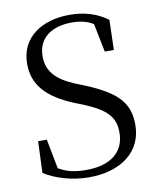

<svg xmlns="http://www.w3.org/2000/svg" viewBox="-85 -812 737 894"><g transform="rotate(-10 283.5 -364.5)"><path d="M264 16C417 16 518 -62 518 -187C518 -289 471 -345 319 -408L274 -426C195 -459 148 -501 148 -576C148 -664 215 -708 309 -708C349 -708 379 -701 410 -683L437 -548H480L484 -690C435 -725 380 -745 304 -745C175 -745 71 -680 71 -554C71 -452 133 -389 252 -339L295 -322C404 -277 439 -238 439 -165C439 -69 367 -20 258 -20C206 -20 169 -27 127 -51L100 -191H59L53 -42C102 -10 181 16 264 16Z"/></g></svg>

Font: Source Han Serif KR
Style: Regular
Weight: 400
Designer: Ryoko NISHIZUKA 西塚涼子 (kana & ideographs); Frank Grießhammer (Latin, Greek & Cyrillic); Wenlong ZHANG 张文龙 (bopomofo); San
Foundry: Adobe
Version: Version 2.001;hotconv 1.1.0;makeotfexe 2.6.0